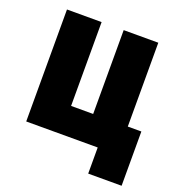

<svg xmlns="http://www.w3.org/2000/svg" viewBox="-125 -657 830 891"><g transform="rotate(20 290.5 -212.0)"><path d="M408 129H573V-139H506V-553H335V-139H226V-553H55V0H408Z"/></g></svg>

Font: Noto Sans Condensed Black
Style: Regular
Weight: 900
Width: 3
Designer: Monotype Design Team
Foundry: Monotype Imaging Inc.
Version: Version 2.013